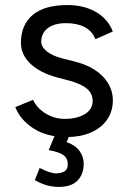

<svg xmlns="http://www.w3.org/2000/svg" viewBox="-20 -532 510 762"><path d="M40.8 -106.9 111.2 -135.8Q127.2 -101.9 161.9 -81.1Q196.6 -60.2 236.8 -60.2Q285.7 -60.2 316.7 -79.1Q347.7 -98 347.7 -131.2Q347.7 -161.2 324.9 -180.1Q302.2 -199.1 255.4 -211.9L207.2 -224.6Q138.8 -242.9 100.9 -279Q63.1 -315.1 63.1 -361.8Q63.1 -433.8 110 -472.9Q157 -512 248 -512Q313.7 -512 361.6 -483.9Q409.5 -455.8 427.7 -406.8L358.4 -376.3Q345.9 -409 316 -424.5Q286.1 -440.1 241.5 -440.1Q195.7 -440.1 169.7 -420.2Q143.6 -400.4 143.6 -366Q143.6 -346.1 165.8 -328Q187.9 -310 229.4 -299.7L278.5 -287.3Q350.1 -268.8 389 -227.5Q427.9 -186.2 427.9 -134.2Q427.9 -89.9 404.5 -56.5Q381 -23.1 339.3 -5.6Q297.7 12 244.7 12Q166.4 12 113.5 -21.9Q60.6 -55.9 40.8 -106.9ZM118.2 183 137.5 134.5Q179.2 156 202 156Q222.3 156 235.7 148.1Q249 140.2 249 120.3Q249 95.5 230.7 83Q212.5 70.5 173.2 63.8L202.3 -6.2L256 5.5L244.3 31.7Q279.2 44.3 295.7 67.2Q312.2 90 312.2 117.8Q312.2 159.2 287.8 184.5Q263.3 209.8 213.3 209.8Q191 209.8 168.8 204.2Q146.7 198.7 118.2 183Z"/></svg>

Font: Oak Sans Light
Style: Regular
Weight: 400
Designer: Erik Kennedy, Walven
Foundry: Erik Kennedy, Walven
Version: Version 1.100;Glyphs 3.1.2 (3151)